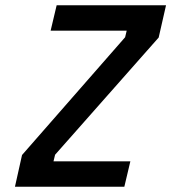

<svg xmlns="http://www.w3.org/2000/svg" viewBox="-20 -712 653 732"><path d="M463 -595 457 -570 64 -121 37 0H454L477 -97H184L190 -122L585 -569L613 -692H196L173 -595Z"/></svg>

Font: RazerF5 SemiBold
Style: Italic
Weight: 600
Foundry: Razer Inc.
Version: Version 2